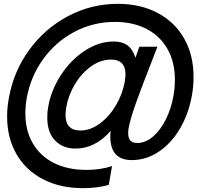

<svg xmlns="http://www.w3.org/2000/svg" viewBox="-20 -792 1040 999"><path d="M17 -186Q17 -232 26 -281Q50 -419 131 -531Q212 -643 333 -707.5Q454 -772 593 -772Q711 -772 800.5 -724.5Q890 -677 938.5 -591Q987 -505 987 -393Q987 -342 979 -298Q962 -201 917 -124Q872 -47 806.5 -3Q741 41 666 41Q554 41 554 -81Q554 -101 556 -111Q475 -19 373 -19Q307 -19 266.5 -61Q226 -103 226 -180Q226 -212 231 -237Q246 -323 297 -401.5Q348 -480 421 -528Q494 -576 572 -576Q615 -576 642 -557Q669 -538 685 -492L705 -549H799Q781 -503 779 -497Q719 -344 688.5 -259Q658 -174 650 -129Q647 -118 647 -100Q647 -72 659 -60Q671 -48 695 -48Q736 -48 774.5 -80Q813 -112 842 -169Q871 -226 883 -296Q890 -337 890 -378Q890 -468 852 -536Q814 -604 743.5 -641Q673 -678 578 -678Q464 -678 366.5 -626Q269 -574 204 -483.5Q139 -393 119 -281Q112 -242 112 -202Q112 -113 150.5 -46.5Q189 20 260.5 56Q332 92 430 92Q503 92 563 72L546 170Q486 187 412 187Q293 187 203.5 140.5Q114 94 65.5 9.5Q17 -75 17 -186ZM629 -366Q633 -394 633 -404Q633 -482 558 -482Q504 -482 454.5 -447Q405 -412 370.5 -355Q336 -298 325 -235Q321 -215 321 -194Q321 -113 398 -113Q451 -113 500.5 -150Q550 -187 584 -245.5Q618 -304 629 -366Z"/></svg>

Font: Open Sauce One ExtraBold Italic
Style: Regular
Weight: 800
Italic angle: -10°
Designer: Alfredo Marco Pradil
Foundry: Creative Sauce Fz LLC
Version: Version 1.477